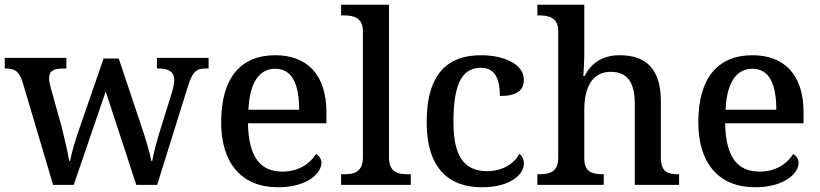

<svg xmlns="http://www.w3.org/2000/svg" viewBox="-20 -780 3458 810"><path d="M74 -438 204 0H291L426 -394L555 0H643L772 -413C792 -478 808 -491 847 -491H860V-536H642V-491H649C693 -491 715 -476 715 -442C715 -431 711 -409 706 -392L657 -235C639 -177 628 -133 622 -100H619C613 -131 595 -193 580 -237L481 -533H417L314 -235C298 -190 281 -133 276 -101H272C267 -133 251 -201 239 -249L195 -406C191 -421 187 -438 187 -449C187 -482 207 -491 247 -491H260V-536H0V-491H3C42 -491 59 -480 74 -438Z M1152 10C1278 10 1336 -50 1336 -93C1336 -112 1324 -125 1313 -130C1289 -91 1241 -56 1172 -56C1078 -56 1029 -117 1026 -260H1357V-307C1357 -465 1275 -547 1142 -547C995 -547 913 -451 913 -264C913 -91 1000 10 1152 10ZM1242 -317H1028C1033 -429 1072 -490 1141 -490C1215 -490 1242 -421 1242 -317Z M1419 0H1713V-45H1700C1656 -45 1621 -55 1621 -117V-760H1419V-715H1432C1471 -715 1511 -706 1511 -649V-117C1511 -55 1476 -45 1432 -45H1419Z M2013 10C2132 10 2190 -43 2190 -90C2190 -108 2183 -122 2171 -131C2148 -88 2099 -58 2035 -58C1934 -58 1893 -126 1893 -266C1893 -443 1938 -494 2010 -494C2072 -494 2089 -440 2089 -375C2161 -375 2190 -399 2190 -444C2190 -510 2105 -547 2009 -547C1879 -547 1780 -480 1780 -265C1780 -67 1876 10 2013 10Z M2247 0H2527V-45H2524C2480 -45 2445 -53 2445 -112V-317C2445 -410 2478 -477 2556 -477C2631 -477 2658 -427 2658 -341V0H2845V-45H2842C2797 -45 2768 -54 2768 -117V-352C2768 -488 2707 -547 2594 -547C2523 -547 2475 -515 2446 -459H2441C2441 -464 2445 -514 2445 -553V-760H2247V-715H2256C2295 -715 2335 -706 2335 -649V-116C2335 -54 2299 -45 2255 -45H2247Z M3165 10C3291 10 3349 -50 3349 -93C3349 -112 3337 -125 3326 -130C3302 -91 3254 -56 3185 -56C3091 -56 3042 -117 3039 -260H3370V-307C3370 -465 3288 -547 3155 -547C3008 -547 2926 -451 2926 -264C2926 -91 3013 10 3165 10ZM3255 -317H3041C3046 -429 3085 -490 3154 -490C3228 -490 3255 -421 3255 -317Z"/></svg>

Font: Noto Serif Ethiopic Medium
Style: Regular
Weight: 500
Designer: Monotype Design Team
Foundry: Monotype Imaging Inc.
Version: Version 2.102